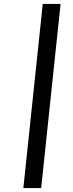

<svg xmlns="http://www.w3.org/2000/svg" viewBox="-20 -750 370 970"><path d="M98 200 196 -730H286L188 200Z"/></svg>

Font: Quantico
Style: Italic
Weight: 400
Italic angle: -12°
Designer: Matt Desmond
Foundry: MADtype
Version: Version 2.002